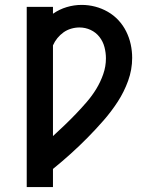

<svg xmlns="http://www.w3.org/2000/svg" viewBox="-20 -558 640 783"><path d="M89 205V-530H196V-502Q222 -520 252 -529Q282 -538 313 -538Q341 -538 368 -531Q395 -524 419.5 -510Q444 -496 463 -475.5Q482 -455 494.5 -430Q507 -405 513 -377.5Q519 -350 519 -322Q519 -274 502.5 -228.5Q486 -183 460 -143Q434 -103 402.5 -67Q371 -31 337.5 3Q304 37 268.5 69Q233 101 196 131V205ZM196 -3Q220 -25 244 -48Q268 -71 290.5 -94.5Q313 -118 334.5 -143Q356 -168 373 -196Q390 -224 401 -255.5Q412 -287 412 -320Q412 -343 406 -366Q400 -389 385.5 -407.5Q371 -426 349.5 -436Q328 -446 304 -446Q287 -446 270 -441Q253 -436 239 -426Q225 -416 214 -402.5Q203 -389 196 -373Z"/></svg>

Font: Iosevka Curly Slab SmBdEx
Style: Regular
Weight: 600
Width: 7
Monospace: yes
Designer: Belleve Invis
Foundry: Belleve Invis
Version: Version 11.1.0; ttfautohint (v1.8.3)